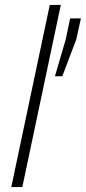

<svg xmlns="http://www.w3.org/2000/svg" viewBox="-20 -763 350 783"><path d="M26 0 183 -743H228L71 0ZM204 -452 248 -602 266 -688H310L291 -602L234 -452Z"/></svg>

Font: Saira SemiCondensed ExtraLight
Style: Italic
Weight: 250
Width: 4
Italic angle: -12°
Designer: Hector Gatti with collaboration of the Omnibus-Type team
Foundry: Omnibus-Type
Version: Version 1.101